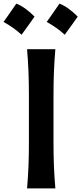

<svg xmlns="http://www.w3.org/2000/svg" viewBox="-66 -1044 451 1064"><path d="M84 0Q89.4 -63.5 91.8 -122.3Q94.2 -181.2 94.2 -253.4V-513.7Q94.2 -587.4 91.8 -647.2Q89.4 -707 84 -771.5H240.7Q235.4 -707 232.9 -647.2Q230.5 -587.4 230.5 -513.7V-253.4Q230.5 -181.2 232.9 -122.3Q235.4 -63.5 240.7 0ZM263.7 -1023.9Q289.5 -1013.7 314.7 -995.4Q340 -977.1 364.7 -951.9Q347.5 -927.2 329.5 -902.2Q311.5 -877.2 292.7 -851.5Q247.6 -892.8 192.8 -922.4Q211.1 -948.1 228.5 -973.1Q246 -998.1 263.7 -1023.9ZM24.5 -1023.9Q50.2 -1013.7 75.5 -995.4Q100.7 -977.1 125.4 -951.9Q108.2 -927.2 90.3 -902.2Q72.3 -877.2 53.5 -851.5Q8.3 -892.8 -46.4 -922.4Q-28.2 -948.1 -10.7 -973.1Q6.7 -998.1 24.5 -1023.9Z"/></svg>

Font: Pinar DS1 SemiBold
Style: Regular
Weight: 600
Designer: Amin Abedi
Version: Version 3.000